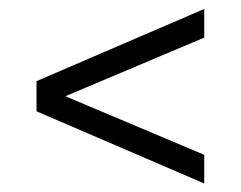

<svg xmlns="http://www.w3.org/2000/svg" viewBox="-20 -600 550 439"><path d="M447 -180.5 63.5 -345.5V-414.5L447 -579.5V-514L129.5 -380L447 -246Z"/></svg>

Font: Encode Sans Cnd
Style: Regular
Weight: 400
Width: 3
Designer: Multiple Designers
Foundry: Impallari Type
Version: Version 3.002; ttfautohint (v1.8.3) -l 8 -r 50 -G 200 -x 14 